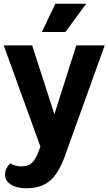

<svg xmlns="http://www.w3.org/2000/svg" viewBox="-21 -793 580 1027"><path d="M539 -550 326 42Q292 136 245 175Q198 214 118 214Q68 214 37 194Q6 174 6 142Q6 125 12 111.5Q18 98 33 80Q58 97 94 97Q132 97 153.5 74.5Q175 52 195 -9L-1 -550H151L270 -182L387 -550ZM275 -773H440L329 -622H203Z"/></svg>

Font: Krub
Style: Bold
Weight: 700
Version: Version 1.000; ttfautohint (v1.6)